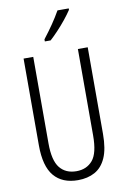

<svg xmlns="http://www.w3.org/2000/svg" viewBox="-102 -1007 709 1076"><g transform="rotate(-10 252.0 -468.5)"><path d="M435 -221Q435 -136 412.5 -85.5Q390 -35 349 -12.5Q308 10 253 10Q164 10 117 -45.5Q70 -101 70 -220V-714H125V-222Q125 -124 158.5 -82.5Q192 -41 253 -41Q311 -41 345 -81Q379 -121 379 -222V-714H435ZM368 -939Q353 -916 330 -887.5Q307 -859 282 -832.5Q257 -806 237 -788H204V-800Q235 -840 259 -875Q283 -910 304 -947H368Z"/></g></svg>

Font: Noto Sans ExtraCondensed Light
Style: Regular
Weight: 300
Width: 2
Designer: Monotype Design Team
Foundry: Monotype Imaging Inc.
Version: Version 2.013; ttfautohint (v1.8.4.7-5d5b)